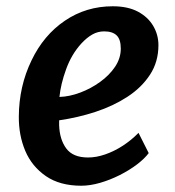

<svg xmlns="http://www.w3.org/2000/svg" viewBox="-20 -584 558 612"><path d="M239 8Q171 8 126.5 -22.5Q81.5 -53.5 60.5 -103.2Q39.5 -153 40 -212.5Q40.5 -309 80.5 -391.5Q119 -472 186.8 -518Q254.5 -564 339.5 -564Q387.5 -564 419.8 -546.8Q452 -529.5 468.5 -501.2Q485 -473 485 -440Q485 -387 458.2 -346Q431.5 -305 386.2 -275.5Q341 -246 284.5 -227.5Q228 -209 168.5 -200.5Q168.5 -197 168.5 -193Q168.5 -189 168.5 -185Q170 -139.5 191.2 -110.8Q212.5 -82 260.5 -82Q287 -82 315.2 -91.8Q343.5 -101.5 371 -119.2Q398.5 -137 421.5 -160.5L454 -96Q441 -78.5 416.8 -60Q392.5 -41.5 361.8 -26Q331 -10.5 299 -1.2Q267 8 239 8ZM169.5 -275Q201.5 -276 235.5 -288.8Q269.5 -301.5 299 -322.8Q328.5 -344 346.8 -371.2Q365 -398.5 365 -429Q365 -458.5 351.8 -471.2Q338.5 -484 312 -484Q291.5 -484 273.8 -473.8Q256 -463.5 239 -445Q208 -411 190.8 -363.5Q173.5 -316 169.5 -275Z"/></svg>

Font: Merriweather Sans Medium
Style: Italic
Weight: 500
Italic angle: -7.5°
Designer: Eben Sorkin
Foundry: Eben Sorkin
Version: Version 2.001